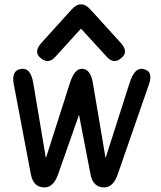

<svg xmlns="http://www.w3.org/2000/svg" viewBox="-20 -821 724 866"><path d="M345.2 -801.3Q366.2 -801.8 388.2 -777.8L523.9 -628.4Q558.1 -590.8 533.7 -565.4Q496.6 -526.4 462.4 -564L345.2 -691.9L229 -564Q194.8 -526.4 156.7 -565.4Q133.3 -590.8 167.5 -628.4L302.7 -777.8Q324.2 -801.8 345.2 -801.3ZM398.9 -446.8 456.1 -107.9 564.5 -446.8Q586.4 -515.6 622.6 -510.3Q673.3 -502.4 652.3 -441.9L511.2 -35.2Q490.7 24.4 449.7 24.4Q399.4 24.4 388.2 -35.2L336.4 -303.2L242.2 -35.2Q221.2 24.4 180.7 24.4Q130.4 24.4 119.1 -35.2L42 -441.9Q30.3 -503.4 75.2 -510.3Q118.2 -517.1 129.9 -446.8L187 -107.9L295.4 -446.8Q315.9 -510.7 349.1 -510.7Q388.2 -510.7 398.9 -446.8Z"/></svg>

Font: Comic Relief LRS
Style: Regular
Weight: 400
Designer: Jeff Davis
Foundry: Loudifier
Version: Version 1.0